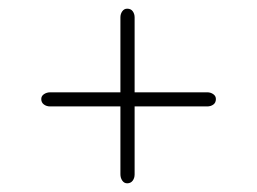

<svg xmlns="http://www.w3.org/2000/svg" viewBox="-20 -569 592 442"><path d="M75 -341Q75 -348 81.2 -352.2Q87.5 -356.5 96 -356.5H457Q465 -356.5 471 -352.2Q477 -348 477 -341Q477 -332.5 471 -328.2Q465 -324 457 -324H95.5Q87 -324 81 -328.5Q75 -333 75 -341ZM272.8 -147Q265.8 -147 261.5 -153.2Q257.2 -159.5 257.2 -168V-529Q257.2 -537 261.5 -543Q265.8 -549 272.8 -549Q281.3 -549 285.6 -543Q289.9 -537 289.9 -529V-167.5Q289.9 -159 285.4 -153Q280.8 -147 272.8 -147Z"/></svg>

Font: Fraunces 9pt Soft Thin
Style: Regular
Weight: 100
Version: Version 1.000;[b76b70a41]